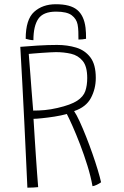

<svg xmlns="http://www.w3.org/2000/svg" viewBox="-20 -873 587 908"><path d="M109.5 14.5Q107 -41 103.2 -121.5Q99.5 -202 95 -294.8Q90.5 -387.5 85.5 -480Q80.5 -572.5 76 -651.5Q108.5 -654.5 157.8 -657.5Q207 -660.5 250 -660.5Q298.5 -660.5 340 -648Q381.5 -635.5 407.2 -602Q433 -568.5 433 -504.5Q433 -453 410 -409.8Q387 -366.5 330.5 -347.5Q342 -330.5 356.8 -298.5Q371.5 -266.5 387.2 -226.8Q403 -187 417.2 -146.2Q431.5 -105.5 442.2 -69.8Q453 -34 458 -11Q451 -5.5 438 0.8Q425 7 417.5 7.5Q409.5 -38 393.5 -89.5Q377.5 -141 358.8 -189.8Q340 -238.5 323 -276.8Q306 -315 296 -334Q269.5 -326.5 237.2 -321.5Q205 -316.5 177.5 -313.8Q150 -311 138.5 -311Q139 -305.5 140.5 -279.2Q142 -253 144.5 -214.5Q147 -176 149.8 -133.5Q152.5 -91 155.5 -52.5Q158.5 -14 160.5 12Q153 13 137.2 13.8Q121.5 14.5 109.5 14.5ZM137 -350Q165 -350 192.2 -352.5Q219.5 -355 252 -362.5Q315 -377 344.8 -396.5Q374.5 -416 383.5 -442.5Q392.5 -469 392.5 -504Q392.5 -559 371 -585Q349.5 -611 315.8 -618.8Q282 -626.5 244.5 -626.5Q236.5 -626.5 217.8 -625.5Q199 -624.5 177.5 -623Q156 -621.5 138.8 -620Q121.5 -618.5 116 -618Q116.5 -609.5 118.8 -582Q121 -554.5 123.8 -518.2Q126.5 -482 129.2 -446.2Q132 -410.5 134.2 -383.8Q136.5 -357 137 -350ZM138 -683Q129.5 -683 119 -685.2Q108.5 -687.5 101.5 -689.5Q101.5 -781 141.5 -817Q181.5 -853 244 -853Q313 -853 345.2 -826Q377.5 -799 384.5 -742Q386 -730 386.5 -717Q387 -704 387 -689.5Q377 -687.5 369 -686.8Q361 -686 351 -686Q351 -705 350.5 -723.2Q350 -741.5 347 -757Q342 -783.5 319.2 -800.8Q296.5 -818 245 -818Q184.5 -818 161.2 -784Q138 -750 138 -683Z"/></svg>

Font: Grandstander Thin
Style: Regular
Weight: 100
Designer: Tyler Finck
Foundry: Etcetera Type Co
Version: Version 1.200; ttfautohint (v1.8.3)